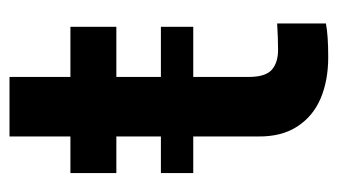

<svg xmlns="http://www.w3.org/2000/svg" viewBox="-172 -525 704 400"><g transform="rotate(-90 180.0 -325.0)"><path d="M19.5 -341.8H95.7V-434.6H19.5V-530.3H95.7V-657.2H219.7V-530.3H324.2V-434.6H219.7V-341.8H324.2V-274.4H219.7V-159.2Q219.7 -124 234.6 -110.8Q249.5 -97.7 276.4 -97.7Q299.8 -97.7 331.1 -99.6V2Q306.6 6.8 260.7 6.8Q212.4 6.8 175 -9Q137.7 -24.9 116.5 -57.6Q95.2 -90.3 95.7 -138.7V-274.4H19.5Z"/></g></svg>

Font: Pretendard GOV SemiBold
Style: Regular
Weight: 600
Designer: Base glyphs from Inter by Rasmus Andersson; Hangeul glyphs from Noto Sans CJK(Source Han Sans) by Jang Soo-young and Kan
Foundry: Kil Hyung-jin
Version: Version 1.309